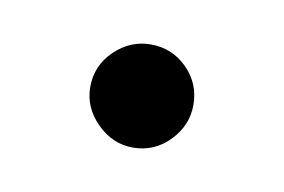

<svg xmlns="http://www.w3.org/2000/svg" viewBox="-30 -438 260 176"><g transform="rotate(10 100.0 -350.0)"><path d="M52 -350Q52 -331 66.5 -316.5Q81 -302 100 -302Q120 -302 134 -316.5Q148 -331 148 -350Q148 -370 134 -384Q120 -398 100 -398Q81 -398 66.5 -384Q52 -370 52 -350Z"/></g></svg>

Font: Matrix Sans Print
Style: Regular
Weight: 400
Designer: Brad Neil
Version: Version 1.100